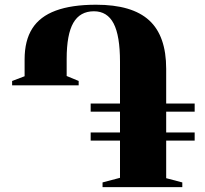

<svg xmlns="http://www.w3.org/2000/svg" viewBox="-20 -772 847 792"><path d="M403 0V-19.5L475 -38.5V-192H354V-225.5H475V-311.5H354V-345H475V-517Q475 -624.5 448.8 -675Q422.5 -725.5 367.5 -725.5Q310 -725.5 282.5 -677.8Q255 -630 255 -529V-458.5L304.5 -438V-420H30V-438L81.5 -457.5V-527Q81.5 -604.5 113 -654.2Q144.5 -704 210 -728.2Q275.5 -752.5 376.5 -752.5Q525 -752.5 595.2 -688.2Q665.5 -624 665.5 -488V-345H783V-311.5H665.5V-225.5H783V-192H665.5V-37L732 -19.5V0Z"/></svg>

Font: Merriweather 144pt Black
Style: Regular
Weight: 900
Version: Version 2.100